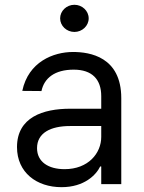

<svg xmlns="http://www.w3.org/2000/svg" viewBox="-20 -770 604 803"><path d="M237.2 12.8C332.4 12.8 382.1 -38.4 399.1 -73.9H403.4V0H487.2V-359.4C487.2 -532.7 355.1 -552.6 285.5 -552.6C203.1 -552.6 98.7 -511.4 73.2 -389.9L153.4 -389.2C164.8 -443.2 208.5 -478.7 288.4 -478.7C365.4 -478.7 403.4 -437.9 403.4 -367.9V-315.3H273.4C160.5 -315.3 51.1 -279.8 51.1 -154.8C51.1 -48.3 133.5 12.8 237.2 12.8ZM134.9 -150.6C134.9 -214.5 192.5 -242.9 272.7 -242.9H403.4V-197.4C403.4 -129.3 349.4 -62.5 250 -62.5C183.2 -62.5 134.9 -92.3 134.9 -150.6ZM231.5 -693.2C231.5 -661.9 258.5 -636.4 291.2 -636.4C323.9 -636.4 350.9 -661.9 350.9 -693.2C350.9 -724.4 323.9 -750 291.2 -750C258.5 -750 231.5 -724.4 231.5 -693.2Z"/></svg>

Font: Magic Ui Pro
Style: Regular
Weight: 400
Designer: Stefan Endress, Andreas Faust
Version: Version 1.000;FEAKit 1.0